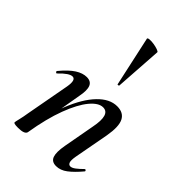

<svg xmlns="http://www.w3.org/2000/svg" viewBox="-221 -819 915 915"><g transform="rotate(45 236.0 -362.0)"><path d="M338 9Q308 9 299.5 -15Q291 -39 300 -89L329 -248Q349 -348 299 -348Q269 -348 236.5 -309Q204 -270 175.5 -194.5Q147 -119 129 -10L112 -11Q133 -130 167.5 -217Q202 -304 247.5 -351.5Q293 -399 343 -399Q386 -399 402 -367.5Q418 -336 406 -267L373 -89Q368 -60 372.5 -49Q377 -38 387 -38Q398 -38 412.5 -49Q427 -60 444 -77Q447 -81 451.5 -77Q456 -73 452 -69Q421 -32 394 -11.5Q367 9 338 9ZM81 8Q63 8 57 6Q51 4 51 1Q51 -3 56.5 -25.5Q62 -48 66 -74L107 -297Q116 -349 92 -349Q81 -349 65.5 -338.5Q50 -328 30 -307Q27 -303 22.5 -307.5Q18 -312 22 -316Q57 -358 86 -376.5Q115 -395 142 -395Q171 -395 180 -373Q189 -351 180 -306L129 -10Q124 8 81 8ZM270 -475 215 -727Q215 -732 227 -733Q239 -734 255 -731.5Q271 -729 283.5 -724.5Q296 -720 296 -716L280 -476Q280 -474 275 -473Q270 -472 270 -475Z"/></g></svg>

Font: Cormorant Garamond Light SemiBold
Style: Italic
Weight: 600
Italic angle: -10°
Version: Version 4.001